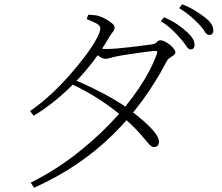

<svg xmlns="http://www.w3.org/2000/svg" viewBox="-20 -821 1040 901"><path d="M874 -589Q864 -589 854 -605Q844 -621 827 -640Q811 -659 789 -680Q767 -701 735 -722L749 -740Q787 -724 813 -706Q839 -688 856 -672Q876 -654 884.5 -639.5Q893 -625 893 -610Q893 -600 888 -594.5Q883 -589 874 -589ZM124 36Q231 -17 326 -89.5Q421 -162 499 -243.5Q577 -325 633 -408.5Q689 -492 716 -568Q723 -584 706 -582Q687 -581 652.5 -576Q618 -571 583.5 -566Q549 -561 530 -557Q514 -554 499 -549.5Q484 -545 475 -545Q464 -545 448 -555Q432 -565 416 -578L430 -597Q445 -594 456.5 -592.5Q468 -591 477 -591Q497 -591 528.5 -593.5Q560 -596 593 -600Q626 -604 652 -607.5Q678 -611 688 -612Q710 -615 716.5 -623.5Q723 -632 734 -632Q742 -632 754 -626Q766 -620 777 -611Q788 -602 795.5 -592.5Q803 -583 803 -575Q803 -567 794.5 -561.5Q786 -556 776 -549Q766 -542 760 -529Q710 -434 647.5 -348.5Q585 -263 508.5 -188Q432 -113 340.5 -51Q249 11 140 60ZM702 -131Q693 -131 683 -141Q673 -151 658 -169.5Q643 -188 619 -213.5Q595 -239 558 -271Q508 -314 446 -354.5Q384 -395 312 -428L325 -448Q374 -428 420.5 -405Q467 -382 508 -358.5Q549 -335 580 -312Q617 -285 650.5 -256Q684 -227 705 -201Q726 -175 726 -156Q726 -144 720 -137.5Q714 -131 702 -131ZM121 -300Q167 -331 214 -374Q261 -417 303.5 -465Q346 -513 379.5 -557.5Q413 -602 432 -637Q451 -672 451 -688Q451 -701 432.5 -711Q414 -721 387 -731L394 -752Q407 -751 421.5 -750Q436 -749 449 -744Q464 -739 480 -729.5Q496 -720 507 -710.5Q518 -701 518 -693Q518 -681 509 -670.5Q500 -660 489 -641Q458 -587 419 -535.5Q380 -484 334.5 -437Q289 -390 239.5 -349.5Q190 -309 138 -278ZM962 -657Q950 -657 941 -672.5Q932 -688 914 -707Q896 -726 875 -744Q854 -762 821 -783L835 -801Q872 -786 898 -769.5Q924 -753 942 -739Q963 -723 972 -708Q981 -693 981 -678Q981 -668 976 -662.5Q971 -657 962 -657Z"/></svg>

Font: Noto Serif HK ExtraLight
Style: Regular
Weight: 200
Designer: Ryoko NISHIZUKA 西塚涼子 (kana & ideographs); Frank Grießhammer (Latin, Greek & Cyrillic); Wenlong ZHANG 张文龙 (bopomofo); San
Foundry: Adobe
Version: Version 2.002-H1;hotconv 1.1.0;makeotfexe 2.6.0